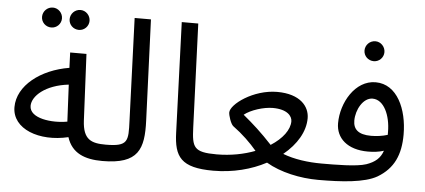

<svg xmlns="http://www.w3.org/2000/svg" viewBox="-50 -838 2105 950"><g transform="rotate(5 1002.5 -362.5)"><path d="M314 -631C341 -631 363 -653 363 -680C363 -707 341 -730 314 -730C286 -730 264 -707 264 -680C264 -653 286 -631 314 -631ZM177 -631C204 -631 226 -653 226 -680C226 -707 204 -730 177 -730C149 -730 127 -707 127 -680C127 -653 149 -631 177 -631ZM486 5C515 5 536 -16 536 -38C536 -59 524 -77 496 -77C424 -77 383 -92 378 -186L362 -516H281L284 -440C143 -417 30 -330 30 -223C30 -114 167 -64 309 -98C334 -20 399 5 486 5ZM109 -236C109 -285 173 -344 288 -357L297 -174C222 -160 109 -173 109 -236Z M486 5C666 5 691 -72 685 -214L665 -714H584L603 -205C607 -104 608 -77 495 -77Z M1037 5C1066 5 1087 -16 1087 -38C1087 -59 1075 -77 1047 -77C932 -77 924 -101 920 -199L900 -714H818L838 -167C842 -47 876 5 1037 5Z M1037 5C1135 5 1226 -19 1299 -58C1370 -16 1469 5 1558 5C1587 5 1608 -16 1608 -38C1608 -59 1596 -77 1568 -77C1501 -77 1432 -86 1375 -108C1441 -162 1480 -228 1480 -294C1480 -353 1433 -411 1319 -411C1201 -411 1091 -330 1091 -289C1091 -275 1104 -233 1117 -223C1165 -188 1205 -149 1237 -111C1182 -90 1117 -77 1047 -77ZM1163 -284C1195 -310 1259 -330 1304 -330C1376 -330 1401 -298 1401 -272C1401 -230 1367 -184 1309 -147C1255 -205 1214 -242 1163 -284Z M1781 -604C1808 -604 1830 -626 1830 -653C1830 -680 1808 -703 1781 -703C1753 -703 1731 -680 1731 -653C1731 -626 1753 -604 1781 -604ZM1558 5C1673 5 1788 -2 1850 -38C1929 -85 1960 -155 1960 -255C1960 -381 1907 -501 1800 -501C1698 -501 1632 -385 1632 -283C1632 -209 1689 -156 1791 -156C1818 -156 1846 -159 1870 -167C1857 -129 1832 -108 1789 -93C1742 -77 1634 -77 1568 -77ZM1711 -303C1711 -357 1745 -419 1792 -419C1848 -419 1882 -344 1882 -261C1882 -256 1882 -251 1882 -247C1857 -239 1827 -235 1800 -235C1735 -235 1711 -261 1711 -303Z"/></g></svg>

Font: Noto Sans Arabic UI
Style: Regular
Weight: 400
Designer: Monotype Design Team, Nadine Chahine and Nizar Qandah
Foundry: Monotype Imaging Inc.
Version: Version 2.010